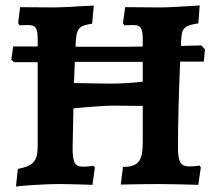

<svg xmlns="http://www.w3.org/2000/svg" viewBox="-20 -669 785 698"><path d="M721 -445 725 -490 712 -504 638 -502C638 -511 638 -520 639 -529C641 -567 652 -577 701 -584L706 -649C642 -645 587 -642 561 -642L435 -643L427 -585L432 -577L463 -578C492 -578 499 -567 499 -526V-500C465 -499 430 -499 399 -499H255V-511C258 -566 265 -575 315 -583L321 -649C258 -645 200 -642 172 -642L53 -643L46 -585L51 -577L81 -578C110 -578 117 -568 117 -526V-500H28L21 -452L31 -443H117V-139C117 -83 102 -66 45 -55L38 9C70 5 148 0 196 0C226 0 292 2 316 3L325 -60L320 -66C311 -65 295 -63 283 -63C252 -63 244 -77 244 -132L247 -275C305 -281 371 -285 389 -285L499 -284V-155C499 -83 484 -63 427 -62L419 2C462 1 528 0 557 0C599 0 663 2 701 3L710 -60L706 -67C697 -66 682 -64 668 -64C636 -64 627 -80 627 -136C627 -215 630 -338 635 -445ZM499 -372C451 -367 421 -365 380 -365L249 -367L252 -444H375H499Z"/></svg>

Font: Alegreya SC
Style: Bold
Weight: 700
Designer: Juan Pablo del Peral
Foundry: Huerta Tipografica
Version: Version 2.007;PS 002.007;hotconv 1.0.88;makeotf.lib2.5.64775